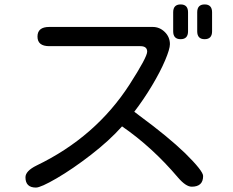

<svg xmlns="http://www.w3.org/2000/svg" viewBox="-20 -804 1040 858"><path d="M787.1 -784.2Q820.3 -784.2 820.3 -749V-664.1Q820.3 -628.9 787.1 -628.9Q753.9 -628.9 753.9 -664.1V-749Q753.9 -784.2 787.1 -784.2ZM894.5 -784.2Q927.7 -784.2 927.7 -749V-664.1Q927.7 -628.9 894.5 -628.9Q861.3 -628.9 861.3 -664.1V-749Q861.3 -784.2 894.5 -784.2ZM807.6 -119.1Q887.7 -40 887.7 -17.6Q887.7 30.3 836.9 30.3Q810.5 30.3 775.4 -10.7Q660.2 -146.5 525.4 -239.3Q468.8 -175.8 386.7 -112.3Q304.7 -48.8 233.4 -7.3Q162.1 34.2 140.6 34.2Q93.8 34.2 93.8 -11.7Q93.8 -40 143.6 -64.5Q407.2 -191.4 558.6 -425.8Q637.7 -548.8 637.7 -573.2Q637.7 -597.7 607.4 -597.7H200.2Q147.5 -597.7 147.5 -640.6Q147.5 -683.6 200.2 -683.6H662.1Q693.4 -683.6 716.3 -661.1Q739.3 -638.7 739.3 -606.4Q739.3 -585 717.8 -534.2Q696.3 -483.4 659.2 -421.4Q622.1 -359.4 580.1 -304.7L604.5 -286.1Q730.5 -193.4 807.6 -119.1Z"/></svg>

Font: FakePearl
Style: Regular
Weight: 400
Version: Version 1.2